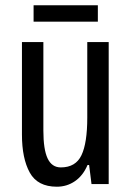

<svg xmlns="http://www.w3.org/2000/svg" viewBox="-20 -696 496 726"><path d="M391 -537V0H326L317 -72H311Q294 -32 263.5 -11Q233 10 195 10Q122 10 92.5 -43.5Q63 -97 63 -187V-537H144V-202Q144 -131 160 -97Q176 -63 210 -63Q266 -63 288 -109Q310 -155 310 -251V-537ZM350 -676V-614H107V-676Z"/></svg>

Font: Noto Sans Lao UI ExtCond
Style: Regular
Weight: 400
Width: 2
Designer: Monotype Design Team
Foundry: Monotype Imaging Inc.
Version: Version 2.000; ttfautohint (v1.8.4.7-5d5b)